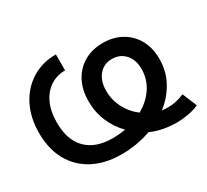

<svg xmlns="http://www.w3.org/2000/svg" viewBox="-148 -967 1300 1207"><g transform="rotate(-30 502.0 -363.5)"><path d="M817.9 12.2Q771.5 12.2 723.1 3.2Q674.8 -5.9 633.8 -24.9Q531.7 11.7 421.4 11.7Q301.8 11.7 215.3 -33.7Q128.9 -79.1 82 -163.3Q35.2 -247.6 35.2 -363.3Q35.2 -474.1 78.1 -558.8Q121.1 -643.6 197.5 -691.4Q273.9 -739.3 374 -739.3V-623.5Q314.5 -623.5 267.3 -593.3Q220.2 -563 192.6 -504.9Q165 -446.8 165 -363.3Q165 -238.3 231.2 -171.1Q297.4 -104 421.4 -104Q469.2 -104 514.2 -112.3Q462.4 -164.6 433.3 -233.4Q404.3 -302.2 404.3 -380.4Q404.3 -463.4 437 -524.9Q469.7 -586.4 528.3 -620.4Q586.9 -654.3 664.1 -654.3Q741.2 -654.3 799.8 -621.1Q858.4 -587.9 891.1 -528.8Q923.8 -469.7 923.8 -391.1Q923.8 -299.3 882.8 -225.8Q841.8 -152.3 774.4 -100.6Q785.2 -99.6 797.1 -99.1Q809.1 -98.6 821.8 -98.6Q849.6 -98.6 876 -104Q902.3 -109.4 938 -124L981.4 -19.5Q947.3 -3.4 902.8 4.4Q858.4 12.2 817.9 12.2ZM647 -159.2Q715.3 -197.8 755.1 -257.8Q794.9 -317.9 794.9 -391.1Q794.9 -458.5 758.3 -498.5Q721.7 -538.6 664.1 -538.6Q605 -538.6 569.1 -495.8Q533.2 -453.1 533.2 -381.8Q533.2 -316.4 563.7 -257.3Q594.2 -198.2 647 -159.2Z"/></g></svg>

Font: Inter Display SemiBold
Style: Regular
Weight: 600
Designer: Rasmus Andersson
Foundry: rsms
Version: Version 4.001;git-9221beed3